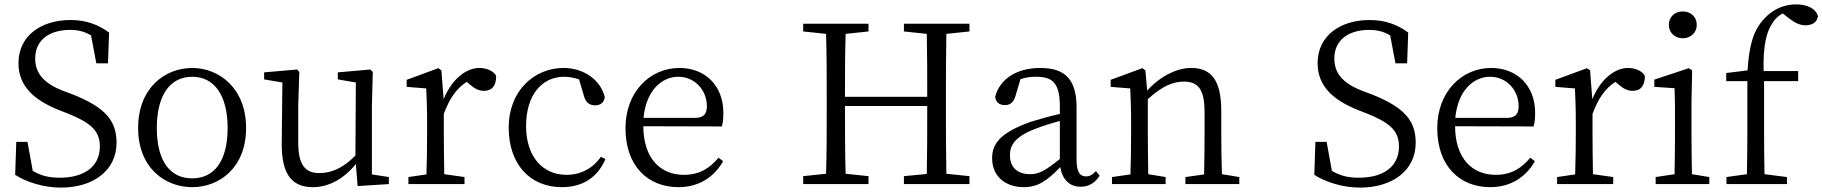

<svg xmlns="http://www.w3.org/2000/svg" viewBox="-20 -837 8286 873"><path d="M267 -424C187 -455 140 -498 140 -571C140 -657 207 -701 298 -701C335 -701 364 -694 394 -676L418 -549H471L476 -689C428 -724 374 -746 300 -746C168 -746 64 -675 64 -550C64 -445 135 -382 247 -337L288 -321C392 -279 434 -243 434 -171C434 -78 361 -29 252 -29C201 -29 167 -38 129 -60L105 -192H54L49 -42C97 -11 175 16 257 16C403 16 510 -61 510 -188C510 -289 458 -349 310 -408Z M854 14C977 14 1099 -74 1099 -255C1099 -437 975 -528 854 -528C730 -528 608 -437 608 -255C608 -74 730 14 854 14ZM854 -26C753 -26 693 -105 693 -255C693 -404 753 -488 854 -488C954 -488 1015 -404 1015 -255C1015 -105 954 -26 854 -26Z M1671 -44V-358L1675 -510L1664 -521L1516 -508V-476L1598 -462L1596 -130C1545 -77 1490 -50 1433 -50C1368 -50 1336 -86 1336 -190V-358L1341 -510L1331 -521L1181 -508V-476L1264 -462L1261 -184C1260 -37 1313 14 1403 14C1473 14 1542 -22 1598 -91L1606 9L1748 0V-32Z M1987 -517 1973 -527 1829 -474V-442L1918 -435C1920 -388 1922 -347 1922 -283V-228C1922 -177 1921 -100 1919 -44L1837 -32V0H2092V-32L2000 -45C1999 -101 1998 -177 1998 -228V-319C2023 -388 2055 -434 2102 -465L2116 -453C2136 -436 2155 -424 2180 -424C2219 -424 2236 -449 2236 -492C2225 -514 2192 -528 2160 -528C2097 -528 2033 -474 1997 -386Z M2712 -124C2676 -71 2619 -42 2556 -42C2448 -42 2372 -124 2372 -264C2372 -405 2444 -488 2545 -488C2566 -488 2589 -484 2613 -476L2635 -401C2642 -376 2656 -358 2686 -358C2710 -358 2726 -370 2730 -395C2711 -474 2634 -528 2542 -528C2412 -528 2293 -427 2293 -257C2293 -91 2389 14 2535 14C2633 14 2699 -34 2733 -114Z M2906 -301C2918 -428 2991 -488 3064 -488C3141 -488 3194 -425 3194 -355C3194 -323 3184 -301 3140 -301ZM3262 -262C3267 -277 3269 -298 3269 -324C3269 -449 3185 -528 3069 -528C2937 -528 2824 -421 2824 -254C2824 -83 2925 14 3065 14C3158 14 3227 -32 3268 -104L3247 -120C3208 -73 3161 -42 3090 -42C2984 -42 2906 -115 2905 -263Z M4388 -694V-729H4090V-694L4194 -683C4196 -589 4196 -493 4196 -397H3822C3822 -494 3822 -590 3825 -683L3929 -694V-729H3632V-694L3736 -683C3739 -587 3739 -489 3739 -392V-337C3739 -239 3739 -142 3736 -47L3632 -36V0H3929V-36L3825 -47C3822 -141 3822 -239 3822 -355H4196C4196 -238 4196 -140 4194 -46L4090 -36V0H4388V-36L4283 -47C4281 -143 4281 -241 4281 -337V-392C4281 -491 4281 -588 4283 -683Z M4799 -114C4735 -63 4706 -45 4664 -45C4610 -45 4572 -72 4572 -132C4572 -172 4590 -214 4687 -251C4714 -262 4758 -276 4799 -287ZM4963 -59C4948 -43 4936 -35 4918 -35C4891 -35 4875 -53 4875 -111V-348C4875 -478 4821 -528 4710 -528C4604 -528 4526 -479 4505 -397C4507 -373 4524 -359 4549 -359C4575 -359 4590 -374 4598 -403L4620 -477C4646 -486 4669 -488 4690 -488C4766 -488 4799 -461 4799 -351V-319C4753 -309 4705 -295 4666 -283C4530 -234 4491 -185 4491 -118C4491 -32 4555 14 4635 14C4700 14 4740 -15 4801 -77C4810 -22 4842 12 4893 12C4928 12 4956 -2 4980 -38Z M5536 -45C5534 -100 5533 -176 5533 -228V-332C5533 -473 5487 -528 5396 -528C5329 -528 5254 -489 5196 -425L5188 -517L5174 -527L5030 -474V-442L5119 -435C5121 -388 5123 -346 5123 -283V-228C5123 -177 5122 -100 5120 -44L5036 -32V0H5280V-32L5201 -45C5200 -100 5199 -177 5199 -228V-386C5263 -445 5314 -466 5363 -466C5427 -466 5457 -432 5457 -328V-228C5457 -176 5456 -99 5455 -44L5370 -32V0H5615V-32Z M6174 -424C6094 -455 6047 -498 6047 -571C6047 -657 6114 -701 6205 -701C6242 -701 6271 -694 6301 -676L6325 -549H6378L6383 -689C6335 -724 6281 -746 6207 -746C6075 -746 5971 -675 5971 -550C5971 -445 6042 -382 6154 -337L6195 -321C6299 -279 6341 -243 6341 -171C6341 -78 6268 -29 6159 -29C6108 -29 6074 -38 6036 -60L6012 -192H5961L5956 -42C6004 -11 6082 16 6164 16C6310 16 6417 -61 6417 -188C6417 -289 6365 -349 6217 -408Z M6597 -301C6609 -428 6682 -488 6755 -488C6832 -488 6885 -425 6885 -355C6885 -323 6875 -301 6831 -301ZM6953 -262C6958 -277 6960 -298 6960 -324C6960 -449 6876 -528 6760 -528C6628 -528 6515 -421 6515 -254C6515 -83 6616 14 6756 14C6849 14 6918 -32 6959 -104L6938 -120C6899 -73 6852 -42 6781 -42C6675 -42 6597 -115 6596 -263Z M7210 -517 7196 -527 7052 -474V-442L7141 -435C7143 -388 7145 -347 7145 -283V-228C7145 -177 7144 -100 7142 -44L7060 -32V0H7315V-32L7223 -45C7222 -101 7221 -177 7221 -228V-319C7246 -388 7278 -434 7325 -465L7339 -453C7359 -436 7378 -424 7403 -424C7442 -424 7459 -449 7459 -492C7448 -514 7415 -528 7383 -528C7320 -528 7256 -474 7220 -386Z M7631 -663C7667 -663 7695 -688 7695 -724C7695 -761 7667 -785 7631 -785C7596 -785 7568 -761 7568 -724C7568 -688 7596 -663 7631 -663ZM7673 -45C7672 -100 7671 -177 7671 -228V-375L7674 -517L7659 -527L7502 -475V-442L7594 -436C7596 -386 7596 -346 7596 -284V-228C7596 -177 7595 -100 7594 -45L7508 -32V0H7752V-32Z M7829 -505V-468H7925V-228C7925 -167 7924 -106 7923 -45L7830 -32V0H8105V-32L8003 -45C8002 -106 8001 -167 8001 -228V-468H8156V-514H7999C7996 -631 8012 -692 8039 -732C8051 -752 8068 -767 8086 -776L8115 -753C8141 -733 8164 -722 8190 -722C8224 -722 8244 -740 8246 -764C8235 -800 8195 -817 8147 -817C8100 -817 8046 -801 8002 -752C7954 -702 7933 -634 7926 -517Z"/></svg>

Font: Source Han Serif
Style: Regular
Weight: 400
Designer: Ryoko NISHIZUKA 西塚涼子 (kana & ideographs); Frank Grießhammer (Latin, Greek & Cyrillic); Wenlong ZHANG 张文龙 (bopomofo); San
Foundry: Adobe Systems Incorporated
Version: Version 1.001;PS 1.001;hotconv 16.6.54;makeotf.lib2.5.65590